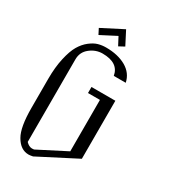

<svg xmlns="http://www.w3.org/2000/svg" viewBox="-226 -1051 1015 1156"><g transform="rotate(30 281.0 -473.5)"><path d="M298.8 -947.3 346.7 -854.5 308.6 -834 279.3 -889.6 171.9 -834 152.3 -872.1ZM458 -667H375Q360.4 -750 250 -750Q203.1 -750 164.1 -719.2Q125 -688.5 125 -637.7V-63.5Q145.5 -42 167 -42Q176.8 -42 180.7 -43L375 -142.6V-500H292V-542H458V-138.7L196.3 -3.9Q176.8 0 167 0Q110.4 0 75.2 -61.5Q42 -118.2 42 -252.9V-453.1Q42 -535.2 56.2 -598.1Q70.3 -661.1 91.3 -696.8Q112.3 -732.4 141.1 -754.9Q169.9 -777.3 195.8 -784.7Q221.7 -792 250 -792Q333 -792 389.2 -759.8Q445.3 -727.5 458 -667Z"/></g></svg>

Font: wanta
Style: Medium
Weight: 500
Version: Version 0.91